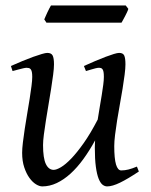

<svg xmlns="http://www.w3.org/2000/svg" viewBox="-20 -646 539 686"><path d="M476.1 -33.2Q436.5 -6.8 408.9 6.6Q381.3 20 362.8 20Q354.5 20 346.7 14.2Q338.9 8.3 332.5 -7.3Q326.2 -22.9 322.5 -50Q318.8 -77.1 318.8 -119.1Q318.8 -124.5 319.1 -131.1Q319.3 -137.7 319.8 -144.5Q299.8 -107.9 277.8 -77.6Q255.9 -47.4 231.9 -25.6Q208 -3.9 182.6 8.1Q157.2 20 130.9 20Q121.1 20 108.6 12.5Q96.2 4.9 85.2 -10.3Q74.2 -25.4 66.7 -47.9Q59.1 -70.3 59.1 -100.1Q59.1 -114.7 61.8 -137.2Q64.5 -159.7 68.4 -185.5Q72.3 -211.4 77.1 -239.3Q82 -267.1 85.9 -292.5Q89.8 -317.9 92.5 -338.4Q95.2 -358.9 95.2 -371.1Q95.2 -382.3 93.8 -388.9Q92.3 -395.5 89.6 -398.7Q86.9 -401.9 83.3 -402.8Q79.6 -403.8 75.2 -403.8Q70.8 -403.8 62.5 -401.9Q54.2 -399.9 45.9 -397.7Q37.6 -395.5 24.9 -392.1L19 -410.2Q39.6 -419.4 60.3 -428Q81.1 -436.5 98.6 -442.9Q116.2 -449.2 129.6 -453.1Q143.1 -457 148.9 -457Q163.1 -457 168 -447.8Q172.9 -438.5 172.9 -416Q172.9 -401.9 169.9 -378.9Q167 -356 162.6 -328.6Q158.2 -301.3 153.3 -272Q148.4 -242.7 144 -215.3Q139.6 -188 136.7 -165Q133.8 -142.1 133.8 -127.9Q133.8 -81.1 143.8 -60.1Q153.8 -39.1 171.9 -39.1Q181.6 -39.1 197.8 -48.6Q213.9 -58.1 234.4 -79.3Q254.9 -100.6 279.1 -134.8Q303.2 -168.9 329.1 -218.8Q332.5 -241.2 336.4 -263.7Q340.3 -286.1 343.5 -306.2Q346.7 -326.2 348.9 -343Q351.1 -359.9 351.1 -371.1Q351.1 -382.3 349.9 -388.9Q348.6 -395.5 346.2 -398.7Q343.8 -401.9 340.6 -402.8Q337.4 -403.8 333 -403.8Q328.6 -403.8 321 -401.9Q313.5 -399.9 305.9 -397.7Q298.3 -395.5 287.1 -392.1L279.8 -410.2Q300.3 -419.4 320.3 -428Q340.3 -436.5 357.2 -442.9Q374 -449.2 386.7 -453.1Q399.4 -457 405.8 -457Q419.4 -457 423.8 -447.8Q428.2 -438.5 428.2 -416Q428.2 -401.9 425.3 -379.2Q422.4 -356.4 418 -329.3Q413.6 -302.2 408.2 -272.7Q402.8 -243.2 398.4 -215.6Q394 -188 391.1 -164.1Q388.2 -140.1 388.2 -124Q388.2 -79.6 394.5 -58.3Q400.9 -37.1 413.1 -37.1Q425.8 -37.1 438.7 -40.3Q451.7 -43.5 469.2 -50.8ZM414.1 -564.9H146L138.2 -576.7Q140.1 -581.5 143.1 -588.1Q146 -594.7 149.2 -601.6Q152.3 -608.4 155.8 -615Q159.2 -621.6 162.1 -626.5H429.2L438.5 -614.3Q437 -608.9 433.8 -602.1Q430.7 -595.2 427 -588.4Q423.3 -581.5 419.9 -575.2Q416.5 -568.8 414.1 -564.9Z"/></svg>

Font: Akkhara
Style: Italic
Weight: 400
Italic angle: -7°
Designer: J. Victor Gaultney
Version: Version 1.00 June 13, 2006, initial release